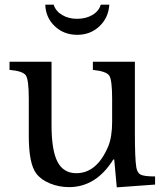

<svg xmlns="http://www.w3.org/2000/svg" viewBox="-20 -796 710 827"><path d="M463 -272V-370Q463 -452 450.5 -470.5Q438 -489 380 -495V-530H561V-223Q561 -112 567 -76Q571 -51 586.5 -43.5Q602 -36 648 -36V-1L483 11L472 -109H468Q394 10 277 10Q234 10 195 -6Q156 -22 136 -49Q104 -91 104 -211V-370Q104 -452 91.5 -471Q79 -490 21 -495V-530H202V-257Q202 -149 227.5 -99.5Q253 -50 309 -50Q397 -50 446 -165Q463 -206 463 -272ZM414 -776H451Q447 -719 408 -682.5Q369 -646 313 -646Q255 -646 216 -683Q177 -720 175 -776H211Q220 -748 247.5 -731.5Q275 -715 312 -715Q350 -715 378 -731.5Q406 -748 414 -776Z"/></svg>

Font: Libre Baskerville
Style: Regular
Weight: 400
Designer: Pablo Impallari, Rodrigo Fuenzalida
Foundry: Pablo Impallari, Rodrigo Fuenzalida
Version: Version 1.000